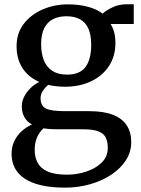

<svg xmlns="http://www.w3.org/2000/svg" viewBox="-20 -590 648 880"><path d="M278 270Q214 270 167.8 259Q121.5 248 91.8 227.8Q62 207.5 47.5 179Q33 150.5 33 115Q33 82.5 45.8 56.2Q58.5 30 80 10.8Q101.5 -8.5 126.5 -19.5Q103.5 -32 91.8 -53Q80 -74 80 -103Q80 -125.5 90.8 -146.8Q101.5 -168 119.5 -185.8Q137.5 -203.5 160 -214.5Q109 -237 82.5 -278.8Q56 -320.5 56 -378Q56 -438.5 89.5 -481.5Q123 -524.5 176.5 -547.2Q230 -570 289.5 -570Q340.5 -570 381.2 -559.5Q422 -549 450.5 -527.5Q461.5 -539 492.2 -554.8Q523 -570.5 561.5 -570.5H593V-480H487Q494 -469 499 -455.5Q504 -442 506.5 -426.8Q509 -411.5 509 -395Q509.5 -333.5 479.8 -288Q450 -242.5 397.8 -217.5Q345.5 -192.5 277.5 -192.5Q256.5 -192.5 237.2 -194.8Q218 -197 200.5 -201Q186 -188.5 176 -173Q166 -157.5 166 -140.5Q166 -104 191.2 -92.2Q216.5 -80.5 276.5 -80.5H389.5Q455 -80.5 497.8 -63.8Q540.5 -47 561 -15.2Q581.5 16.5 581.5 61.5Q581.5 106.5 557.2 144.2Q533 182 490.8 210.2Q448.5 238.5 393.8 254.2Q339 270 278 270ZM287.5 210.5Q333.5 210.5 376.2 196.2Q419 182 446.5 154.8Q474 127.5 474 88Q474 60 465 41Q456 22 431.2 12.2Q406.5 2.5 359 2.5H240Q223.5 2.5 208.2 1.5Q193 0.5 179.5 -2Q160.5 15 149.8 39.8Q139 64.5 139 96.5Q139 131.5 153.2 157.2Q167.5 183 199.8 196.8Q232 210.5 287.5 210.5ZM287.5 -248Q346 -248 372 -283.2Q398 -318.5 398 -384.5Q398 -429.5 385.2 -458.5Q372.5 -487.5 347 -501.5Q321.5 -515.5 284 -515.5Q250.5 -515.5 224.2 -502.8Q198 -490 183.2 -461.8Q168.5 -433.5 168.5 -387Q168.5 -346.5 180.5 -315Q192.5 -283.5 219 -265.8Q245.5 -248 287.5 -248Z"/></svg>

Font: Merriweather Medium
Style: Regular
Weight: 500
Version: Version 2.100